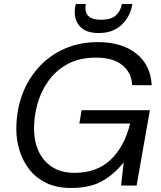

<svg xmlns="http://www.w3.org/2000/svg" viewBox="-20 -921 801 953"><path d="M333 12Q260 12 208.5 -13.5Q157 -39 124.5 -81.5Q92 -124 76.5 -175.5Q61 -227 61 -279Q61 -372 90 -450.5Q119 -529 173 -588Q227 -647 301.5 -679.5Q376 -712 466 -712Q585 -712 656.5 -655Q728 -598 733 -498H636Q633 -561 587 -598Q541 -635 457 -635Q374 -635 315.5 -603Q257 -571 220 -519Q183 -467 166 -405.5Q149 -344 149 -284Q149 -183 202.5 -123Q256 -63 349 -63Q461 -63 529.5 -128.5Q598 -194 626 -308H374L385 -374H724L658 0H581L594 -115Q545 -54 485 -21Q425 12 333 12ZM470 -757Q410 -757 380.5 -786Q351 -815 351 -860Q351 -871 352 -880Q353 -889 356 -901H406Q405 -896 404.5 -891Q404 -886 404 -881Q404 -853 422.5 -838Q441 -823 482 -823Q530 -823 554 -843.5Q578 -864 585 -901H637L634 -887Q622 -832 580 -794.5Q538 -757 470 -757Z"/></svg>

Font: Rethink Sans
Style: Italic
Weight: 400
Italic angle: -10°
Designer: The Rethink Sans project authors (Hans Thiessen). DM Sans designed by Colophon Foundry.
Foundry: Rethink Communications LLC
Version: Version 1.001